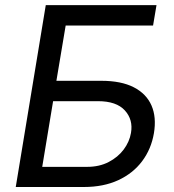

<svg xmlns="http://www.w3.org/2000/svg" viewBox="-20 -748 696 768"><path d="M43 0 163.1 -727.5H606L592.3 -646H242.7L205.6 -424.8H385.3Q464.8 -424.8 515.1 -398.9Q565.4 -373 585.9 -326.2Q606.4 -279.3 595.7 -215.3Q585 -151.9 548.6 -103.3Q512.2 -54.7 453.1 -27.3Q394 0 315.4 0ZM148.9 -80.6H328.6Q377.4 -80.6 414.6 -99.9Q451.7 -119.1 474.9 -150.1Q498 -181.2 503.9 -216.3Q513.2 -269 479.5 -306.2Q445.8 -343.3 372.1 -343.3H192.4Z"/></svg>

Font: Adwaita Sans
Style: Italic
Weight: 400
Italic angle: -9.39999°
Designer: Rasmus Andersson
Foundry: rsms
Version: Version 4.001;git-9221beed3